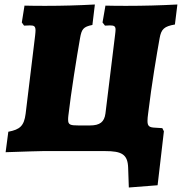

<svg xmlns="http://www.w3.org/2000/svg" viewBox="-20 -672 809 854"><path d="M690 -502C697 -543 711 -555 758 -563L769 -652C693 -648 618 -646 544 -646C512 -646 480 -646 449 -647L436 -572L447 -558C456 -558 463 -559 469 -559C488 -559 494 -555 494 -540C494 -534 493 -527 492 -518L449 -167C444 -130 425 -114 380 -114H329C293 -114 283 -117 283 -139C283 -144 283 -150 284 -157C296 -261 321 -417 336 -502C343 -542 350 -553 391 -561L402 -652C328 -648 256 -646 184 -646C152 -646 121 -646 89 -647L77 -572L87 -558C92 -558 102 -559 113 -559C131 -559 138 -556 138 -536C138 -530 137 -522 136 -512L94 -166C87 -112 69 -96 17 -86L5 5C100 2 151 0 171 0H447C521 0 548 14 550 74L553 162L681 152L709 -88L702 -102L671 -104C645 -105 636 -110 636 -134C636 -143 637 -154 639 -168C655 -301 677 -429 690 -502Z"/></svg>

Font: Alegreya SC Black
Style: Italic
Weight: 900
Italic angle: -7°
Designer: Juan Pablo del Peral
Foundry: Huerta Tipografica
Version: Version 2.007;PS 002.007;hotconv 1.0.88;makeotf.lib2.5.64775